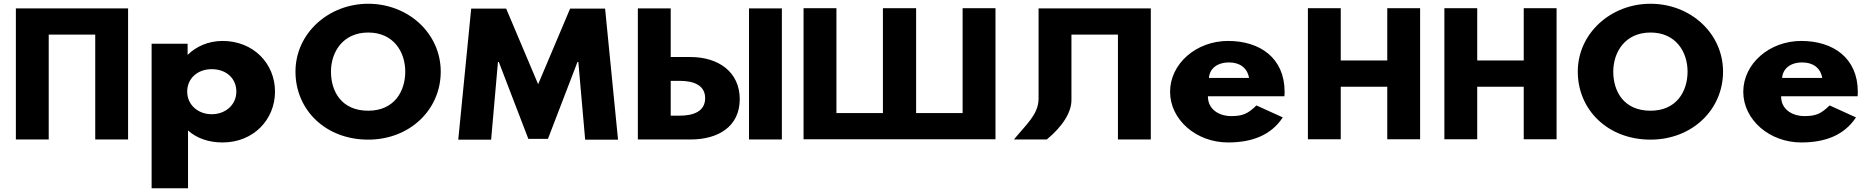

<svg xmlns="http://www.w3.org/2000/svg" viewBox="-20 -747 10017 1027"><path d="M240.6 -561.9H489.4V-0.9H665.1V-702.1H489.4H240.6H64.9V-0.9H240.6Z M1451 -257C1451 -407 1335.5 -528 1170.5 -528C1093.5 -528 1027.5 -497 985.7 -455H983.5V-513H791V260H985.7V-49C1031.9 -8 1094.6 15 1170.5 15C1335.5 15 1451 -107 1451 -257ZM1244.2 -257C1244.2 -186 1185.9 -136 1112.2 -136C1039.6 -136 981.3 -186 981.3 -257C981.3 -327 1036.3 -377 1112.2 -377C1191.4 -377 1244.2 -327 1244.2 -257Z M1560.5 -363.9C1560.5 -159.1 1721.3 -0.1 1949.5 -0.1C2171.1 -0.1 2337.5 -159.1 2337.5 -363.9C2337.5 -568.8 2163.6 -726.9 1949.5 -726.9C1737.2 -726.9 1560.5 -568.8 1560.5 -363.9ZM1750.3 -363.9C1750.3 -468.5 1813.9 -573 1949.5 -573C2086 -573 2147.7 -468.5 2147.7 -363.9C2147.7 -259.4 2089.7 -154.8 1949.5 -154.8C1805.5 -154.8 1750.3 -259.4 1750.3 -363.9Z M3110 0.1H3285.8L3216.6 -701.1H3029.6L2858.5 -296.5L2687.4 -701.1H2500.4L2431.2 0.1H2607L2643.5 -415.5H2648.1L2806.1 -4.1H2910.9L3068.9 -415.5H3073.5Z M4162.2 -702.1H3986.4V-0.9H4162.2ZM3391.8 -0.9V-702.1H3567.6V-442H3673.2C3823.8 -442 3936.9 -361.3 3936.9 -216.8C3936.9 -71.4 3823.8 -0.9 3673.2 -0.9ZM3567.6 -314.5V-128.4H3617.1C3686.3 -128.4 3751.8 -149.6 3751.8 -221.9C3751.8 -293.3 3686.3 -314.5 3617.1 -314.5Z M4702.7 -142.1H4454V-703.1H4278.2V-1.9H4454H4702.7H4704.5H4878.5H4880.3H5129H5304.8V-703.1H5129V-142.1H4880.3V-703.1H4878.5H4704.5H4702.7Z M5711.1 -215.9V-561.9H5959.8V-0.9H6135.6V-702.1H5959.8H5711.1H5535.3V-215.9C5532.5 -134.3 5472.6 -85 5403.4 -0.9H5579.2C5663.4 -70.6 5712.9 -147.1 5711.1 -215.9Z M6850.2 -232C6851.3 -238 6851.3 -249 6851.3 -256C6851.3 -436 6720.5 -528 6548.8 -528C6378.3 -528 6238.7 -406 6238.7 -256C6238.7 -107 6378.3 15 6548.8 15C6674.2 15 6777.7 -22 6841.5 -119L6700.7 -183C6653.3 -137 6625.8 -126 6563.2 -126C6513.7 -126 6441 -153 6441 -232ZM6446.5 -330C6449.8 -377 6487.2 -413 6554.3 -413C6611.5 -413 6652.2 -384 6661 -330Z M7151.6 -283.2H7400.4V-1.9H7576.1V-703.1H7400.4V-423.5H7151.6V-703.1H6975.9V-1.9H7151.6Z M7881.6 -283.2H8130.4V-1.9H8306.1V-703.1H8130.4V-423.5H7881.6V-703.1H7705.9V-1.9H7881.6Z M8419.5 -363.9C8419.5 -159.1 8580.3 -0.1 8808.5 -0.1C9030.1 -0.1 9196.5 -159.1 9196.5 -363.9C9196.5 -568.8 9022.6 -726.9 8808.5 -726.9C8596.2 -726.9 8419.5 -568.8 8419.5 -363.9ZM8609.3 -363.9C8609.3 -468.5 8672.9 -573 8808.5 -573C8945 -573 9006.7 -468.5 9006.7 -363.9C9006.7 -259.4 8948.7 -154.8 8808.5 -154.8C8664.5 -154.8 8609.3 -259.4 8609.3 -363.9Z M9916.2 -232C9917.3 -238 9917.3 -249 9917.3 -256C9917.3 -436 9786.5 -528 9614.8 -528C9444.3 -528 9304.7 -406 9304.7 -256C9304.7 -107 9444.3 15 9614.8 15C9740.2 15 9843.7 -22 9907.5 -119L9766.7 -183C9719.3 -137 9691.8 -126 9629.2 -126C9579.7 -126 9507 -153 9507 -232ZM9512.5 -330C9515.8 -377 9553.2 -413 9620.3 -413C9677.5 -413 9718.2 -384 9727 -330Z"/></svg>

Font: Hussar
Style: BdWide
Weight: 700
Foundry: Cannot Into Space Fonts
Version: Version 2.00